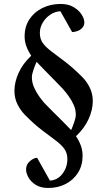

<svg xmlns="http://www.w3.org/2000/svg" viewBox="-20 -726 540 967"><path d="M223.1 220.7Q184.6 220.7 159.7 204.8Q134.8 189 123 167Q111.3 145 111.3 127.9Q111.3 101.6 131.1 85.2Q150.9 68.8 167 68.8L231.4 183.6Q270.5 181.2 294.9 148.7Q319.3 116.2 319.3 75.2Q319.3 44.4 303.5 22.9Q287.6 1.5 258.8 -19.8Q230 -41 191.2 -70.6Q152.3 -100.1 106.4 -146.5Q82 -171.4 67.4 -201.9Q52.7 -232.4 52.7 -268.6Q52.7 -312 73.5 -358.4Q94.2 -404.8 137.2 -445.3Q121.6 -468.8 112.8 -492.7Q104 -516.6 104 -542.5Q104 -591.8 127.9 -628.4Q151.9 -665 193.1 -685.5Q234.4 -706.1 285.2 -706.1Q324.2 -706.1 350.8 -690.2Q377.4 -674.3 391.1 -652.6Q404.8 -630.9 404.8 -613.3Q404.8 -596.2 394 -585.2Q383.3 -574.2 368.9 -569.3Q354.5 -564.5 343.3 -564.5L284.2 -669.4Q256.8 -668 233.2 -652.1Q209.5 -636.2 195.1 -611.8Q180.7 -587.4 180.7 -559.6Q180.7 -529.3 196.3 -508.3Q211.9 -487.3 240.2 -466.1Q268.6 -444.8 307.6 -415.3Q346.7 -385.7 393.6 -338.9Q418 -314.5 432.6 -283.7Q447.3 -252.9 447.3 -216.8Q447.3 -173.3 426.5 -127Q405.8 -80.6 362.8 -40Q378.4 -16.6 387.2 7.6Q396 31.7 396 58.6Q396 106.9 373.3 143.3Q350.6 179.7 311.5 200.2Q272.5 220.7 223.1 220.7ZM338.4 -70.8Q346.2 -88.9 354 -111.3Q361.8 -133.8 361.8 -148.4Q361.8 -174.3 350.8 -198.5Q339.8 -222.7 324.7 -243.2Q309.6 -263.7 297.4 -277.3Q279.3 -296.9 255.1 -321.3Q231 -345.7 206.8 -370.4Q182.6 -395 164.1 -414.6Q156.2 -396.5 148.4 -374Q140.6 -351.6 140.6 -336.9Q140.6 -311 151.1 -286.9Q161.6 -262.7 176 -242.4Q190.4 -222.2 202.6 -208Q220.7 -189 245.6 -164.3Q270.5 -139.6 295.4 -115Q320.3 -90.3 338.4 -70.8Z"/></svg>

Font: Gelasio
Style: Regular
Weight: 400
Designer: Eben Sorkin
Foundry: Eben Sorkin
Version: Version 1.008